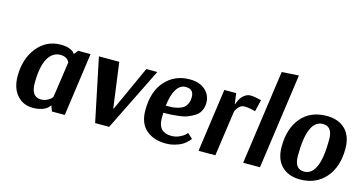

<svg xmlns="http://www.w3.org/2000/svg" viewBox="-79 -1105 2780 1467"><g transform="rotate(15 1311.0 -371.5)"><path d="M484 0H382L366 -44H365Q364 -42 361.5 -38Q359 -34 348.5 -24.5Q338 -15 324.5 -8Q311 -1 287 5Q263 11 234 11Q155 11 107 -44.5Q59 -100 59 -195Q59 -331 131 -421Q203 -511 317 -511Q358 -511 385.5 -500.5Q413 -490 420 -480L428 -470H432L456 -500H554ZM277 -67Q301 -67 322 -77Q343 -87 351.5 -95.5Q360 -104 365 -112L406 -395Q386 -435 335 -435Q271 -435 235 -370Q199 -305 199 -175Q199 -67 277 -67Z M620 -500H781L829 -144H833L995 -500H1082L835 0H724Z M1470 -75Q1468 -72 1463.5 -66Q1459 -60 1443 -45Q1427 -30 1407.5 -19Q1388 -8 1355 1.5Q1322 11 1285 11Q1188 11 1128.5 -40.5Q1069 -92 1069 -195Q1069 -343 1144 -426.5Q1219 -510 1337 -510Q1415 -510 1460 -470Q1505 -430 1505 -370Q1505 -334 1491 -306Q1477 -278 1450.5 -261.5Q1424 -245 1396.5 -234Q1369 -223 1331 -218.5Q1293 -214 1266.5 -212.5Q1240 -211 1207 -211Q1206 -197 1206 -167Q1206 -56 1311 -56Q1345 -56 1375 -70Q1405 -84 1418 -98L1430 -111ZM1321 -446Q1279 -446 1250 -401Q1221 -356 1211 -268Q1241 -268 1262 -269.5Q1283 -271 1308.5 -278Q1334 -285 1349.5 -296.5Q1365 -308 1375.5 -330Q1386 -352 1386 -383Q1386 -446 1321 -446Z M1881 -404Q1829 -418 1794 -418Q1752 -418 1726 -360L1675 0H1542L1612 -500H1706L1717 -416H1720Q1721 -420 1723 -426.5Q1725 -433 1733 -449Q1741 -465 1751.5 -477.5Q1762 -490 1779.5 -500.5Q1797 -511 1818 -511Q1833 -511 1854 -507.5Q1875 -504 1889 -500L1903 -497Z M2028 0H1895L2000 -746L2134 -754Z M2622 -305Q2622 -161 2547 -75Q2472 11 2347 11Q2254 11 2200.5 -42.5Q2147 -96 2147 -195Q2147 -339 2219.5 -425Q2292 -511 2421 -511Q2515 -511 2568.5 -457.5Q2622 -404 2622 -305ZM2408 -444Q2285 -444 2285 -159Q2285 -55 2361 -55Q2484 -55 2484 -341Q2484 -444 2408 -444Z"/></g></svg>

Font: Arsenal
Style: Bold Italic
Weight: 700
Italic angle: -9.10001°
Designer: Andrij Shevchenko
Foundry: Stairsfor
Version: Version 2.001;PS 002.001;hotconv 1.0.88;makeotf.lib2.5.64775